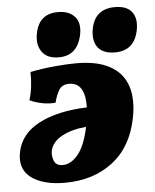

<svg xmlns="http://www.w3.org/2000/svg" viewBox="-51 -722 626 774"><g transform="rotate(-5 262.5 -335.0)"><path d="M181 9Q92 9 44.5 -27Q-3 -63 11 -131Q26 -204 101.5 -243Q177 -282 295 -286Q297 -387 232 -387Q204 -387 191.5 -367.5Q179 -348 171 -316Q145 -313 116 -319Q87 -325 67 -335Q75 -361 78.5 -390.5Q82 -420 81 -448Q131 -458 181.5 -462.5Q232 -467 266 -467Q339 -467 385 -447.5Q431 -428 454 -394.5Q477 -361 481.5 -318Q486 -275 476 -227Q453 -111 374 -51Q295 9 181 9ZM139 -124Q135 -105 143 -84Q151 -63 179 -63Q211 -63 240 -97.5Q269 -132 285 -208Q230 -204 188.5 -182.5Q147 -161 139 -124ZM428 -497Q379 -497 358.5 -524.5Q338 -552 346 -598Q354 -640 378.5 -659.5Q403 -679 442 -679Q492 -679 512 -651Q532 -623 522 -576Q505 -497 428 -497ZM200 -497Q152 -497 131.5 -527.5Q111 -558 121 -604Q137 -679 212 -679Q258 -679 281 -652Q304 -625 292 -574Q283 -537 260.5 -517Q238 -497 200 -497Z"/></g></svg>

Font: Vollkorn Black
Style: Italic
Weight: 900
Italic angle: -11°
Designer: Friedrich Althausen
Foundry: Friedrich Althausen
Version: Version 5.000; ttfautohint (v1.8.3)